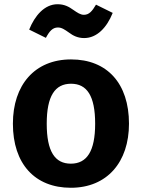

<svg xmlns="http://www.w3.org/2000/svg" viewBox="-20 -871 671 908"><path d="M378 -691C438 -691 485 -740 513 -810L434 -849C416 -818 401 -801 377 -801C360 -801 346 -811 327 -824C306 -839 285 -851 252 -851C190 -851 144 -796 118 -731L197 -692C214 -724 229 -741 254 -741C272 -741 286 -731 306 -717C326 -702 348 -691 378 -691ZM316 -590C144 -590 41 -469 41 -286C41 -96 145 17 315 17C487 17 590 -105 590 -286C590 -476 487 -590 316 -590ZM316 -475C391 -475 430 -418 430 -286C430 -156 391 -97 315 -97C240 -97 201 -154 201 -286C201 -417 240 -475 316 -475Z"/></svg>

Font: Glow Sans TC Normal
Style: Bold
Weight: 700
Designer: Ryoko NISHIZUKA (kana, bopomofo & ideographs); Paul D. Hunt (Latin, Greek & Cyrillic); Sandoll Communications, Soo-young
Version: Version 0.93